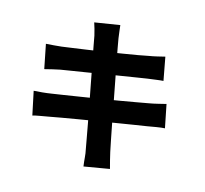

<svg xmlns="http://www.w3.org/2000/svg" viewBox="-122 -958 1244 1163"><g transform="rotate(15 500.0 -376.5)"><path d="M357 -716Q352 -738 346.5 -757Q341 -776 335 -794L492 -819Q494 -804 496.5 -781Q499 -758 502 -739Q505 -723 511.5 -685Q518 -647 528.5 -593.5Q539 -540 551 -478Q563 -416 575 -352.5Q587 -289 598 -231.5Q609 -174 618 -129.5Q627 -85 632 -61Q637 -39 643.5 -12.5Q650 14 657 39L498 66Q494 38 492 11.5Q490 -15 485 -37Q481 -58 473.5 -100.5Q466 -143 455.5 -199Q445 -255 433 -317.5Q421 -380 409 -442.5Q397 -505 386.5 -560Q376 -615 368 -656Q360 -697 357 -716ZM86 -593Q111 -595 134.5 -596.5Q158 -598 182 -601Q203 -604 243 -609.5Q283 -615 334.5 -622.5Q386 -630 441.5 -638.5Q497 -647 549 -655.5Q601 -664 642 -671Q683 -678 705 -683Q730 -687 757.5 -693.5Q785 -700 805 -705L832 -560Q814 -559 785.5 -555Q757 -551 733 -548Q707 -544 663 -537Q619 -530 566 -521.5Q513 -513 458 -504Q403 -495 353 -487Q303 -479 265.5 -473Q228 -467 210 -464Q186 -459 164.5 -454Q143 -449 116 -442ZM88 -299Q109 -300 140.5 -303Q172 -306 196 -310Q223 -314 268 -321Q313 -328 369.5 -337Q426 -346 485.5 -355.5Q545 -365 601.5 -374.5Q658 -384 705 -392.5Q752 -401 780 -406Q809 -411 837 -418Q865 -425 886 -430L915 -285Q894 -284 864 -279Q834 -274 806 -269Q774 -264 726 -256.5Q678 -249 621 -239.5Q564 -230 504.5 -220.5Q445 -211 389.5 -201.5Q334 -192 290.5 -184.5Q247 -177 222 -172Q189 -166 162.5 -161.5Q136 -157 119 -152Z"/></g></svg>

Font: Noto Sans SC Thin ExtraBold
Style: Regular
Weight: 800
Version: Version 2.004-H2;hotconv 1.0.118;makeotfexe 2.5.65603